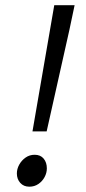

<svg xmlns="http://www.w3.org/2000/svg" viewBox="-20 -691 322 723"><path d="M102.3 -196.3 184.3 -671.3H260.9L241.5 -579.3L155.7 -196.3ZM90.6 12Q69.1 12 56.3 -2.3Q43.5 -16.7 43.5 -37.9Q43.5 -54.8 52.4 -71Q61.4 -87.2 76.4 -97.7Q91.4 -108.2 110.5 -108.2Q132.6 -108.2 144.5 -93.6Q156.4 -79.1 156.4 -57Q156.4 -39.8 147.9 -24.1Q139.5 -8.4 124.6 1.8Q109.7 12 90.6 12Z"/></svg>

Font: Source Sans Variable
Style: Italic
Weight: 200
Italic angle: -11°
Designer: Paul D. Hunt
Foundry: Adobe Systems Incorporated
Version: Version 3.006;hotconv 1.0.111;makeotfexe 2.5.65597